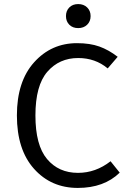

<svg xmlns="http://www.w3.org/2000/svg" viewBox="-20 -912 640 943"><path d="M320.5 -875.5Q337 -892 364 -892Q391 -892 408 -875.5Q425 -859 425 -833Q425 -807 408 -790.5Q391 -774 364 -774Q337 -774 320.5 -790.5Q304 -807 304 -833Q304 -859 320.5 -875.5ZM358 -700Q422 -700 468 -683.5Q514 -667 558 -633L509 -576Q448 -627 364 -627Q271 -627 212.5 -559.5Q154 -492 154 -345Q154 -199 211 -131Q268 -63 363 -63Q450 -63 523 -120L568 -64Q491 11 362 11Q231 11 147 -83Q63 -177 63 -345Q63 -512 147.5 -606Q232 -700 358 -700Z"/></svg>

Font: Fira Mono
Style: Regular
Weight: 400
Designer: Carrois Corporate & Edenspiekermann AG
Foundry: Carrois Corporate GbR & Edenspiekermann AG
Version: Version 3.206;PS 003.206;hotconv 1.0.70;makeotf.lib2.5.58329